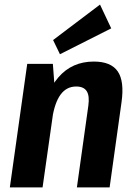

<svg xmlns="http://www.w3.org/2000/svg" viewBox="-20 -819 592 839"><path d="M366 -357Q372 -400 359 -420.5Q346 -441 313 -441Q271 -441 245 -406Q219 -371 208 -300L150 -230L157 -279Q176 -413 235.5 -481.5Q295 -550 390 -550Q465 -550 494.5 -507Q524 -464 511 -372L459 0H316ZM99 -540H211L222 -394L166 0H23ZM466 -695 242 -582 212 -644 417 -799Z"/></svg>

Font: Pathway Extreme Condensed
Style: Bold Italic
Weight: 700
Width: 3
Italic angle: -8°
Version: Version 1.001;gftools[0.9.26]